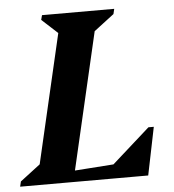

<svg xmlns="http://www.w3.org/2000/svg" viewBox="-78 -737 712 784"><g transform="rotate(-5 278.5 -345.0)"><path d="M-27 0 -22 -21 105 -118 50 -39 192 -651 227 -571 118 -671 123 -690H419L414 -669L287 -572L342 -651L191 0ZM175 0 185 -45 480 -66 465 0ZM332 0 342 -41 516 -196H538L498 0Z"/></g></svg>

Font: Platypi Light SemiBold
Style: Italic
Weight: 600
Italic angle: -13°
Version: Version 1.200